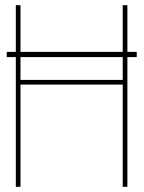

<svg xmlns="http://www.w3.org/2000/svg" viewBox="-20 -720 555 740"><path d="M6 -500H507V-520H6ZM453 -412H59V-700H41V0H59V-394H453V0H471V-700H453Z"/></svg>

Font: Advent Pro Thin
Style: Regular
Weight: 250
Version: Version 3.000